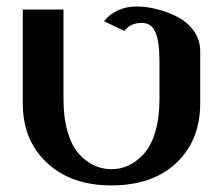

<svg xmlns="http://www.w3.org/2000/svg" viewBox="-20 -559 684 589"><path d="M469.2 -253.9V-369.1Q469.2 -432.1 456.8 -460.4Q444.3 -488.8 415 -488.8Q379.4 -488.8 361.8 -463.9L298.8 -494.1Q336.4 -539.1 399.9 -539.1Q428.2 -539.1 460 -531.2Q491.7 -523.4 522.7 -508.1Q553.7 -492.7 574 -464.8Q594.2 -437 594.2 -401.9V-242.2Q594.2 -128.4 521 -59.3Q447.8 9.8 321.8 9.8Q198.2 9.8 124 -59.6Q49.8 -128.9 49.8 -242.2V-529.8H174.8V-253.9Q174.8 -197.3 187.5 -154.3Q200.2 -111.3 221.9 -87.2Q243.7 -63 268.8 -51.5Q293.9 -40 321.8 -40Q349.6 -40 374.5 -51.5Q399.4 -63 421.4 -87.2Q443.4 -111.3 456.3 -154.3Q469.2 -197.3 469.2 -253.9Z"/></svg>

Font: Pfennig
Style: Bold
Weight: 700
Version: Version 20120410 ; ttfautohint (v0.8)